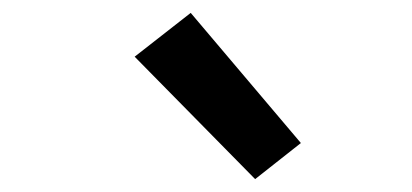

<svg xmlns="http://www.w3.org/2000/svg" viewBox="-20 -832 640 298"><path d="M376 -554 189 -744 276 -812 447 -610Z"/></svg>

Font: Iosevka Slab Semibold Extended
Style: Italic
Weight: 600
Width: 7
Italic angle: -9°
Monospace: yes
Designer: Belleve Invis
Foundry: Belleve Invis
Version: Version 11.1.0; ttfautohint (v1.8.3)